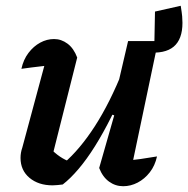

<svg xmlns="http://www.w3.org/2000/svg" viewBox="-20 -637 651 664"><path d="M423 -495H514L516 -597L605 -617Q609 -592 610 -580.5Q611 -569 611 -558Q611 -501 580.5 -475.5Q550 -450 487 -456ZM247 -438 162 -101 153 -125Q186 -90 224 -77L200 -72Q256 -120 308 -200.5Q360 -281 406 -396L418 -352Q393 -289 365 -233Q337 -177 308.5 -131.5Q280 -86 251.5 -52.5Q223 -19 197 1Q188 2 179 3Q170 4 162 4Q113 4 82 -22Q51 -48 51 -91Q51 -109 57 -126L148 -464L202 -417Q161 -412 125 -408Q89 -404 54 -399Q61 -431 78.5 -454Q96 -477 119 -489.5Q142 -502 167 -502Q192 -502 213.5 -486Q235 -470 247 -438ZM323 -56 375 -238 364 -242 423 -495H527L429 -29L407 -81Q437 -83 465.5 -87Q494 -91 523 -96Q516 -64 498 -41Q480 -18 456 -5.5Q432 7 406 7Q379 7 357 -9Q335 -25 323 -56Z"/></svg>

Font: Piazzolla Thin
Style: Bold Italic
Weight: 700
Italic angle: -11.3°
Version: Version 2.005